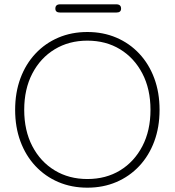

<svg xmlns="http://www.w3.org/2000/svg" viewBox="-20 -858 808 888"><path d="M718 -350Q718 -270 693.5 -204Q669 -138 624 -90Q579 -42 518 -16Q457 10 384 10Q311 10 250 -16Q189 -42 144 -90Q99 -138 74.5 -204Q50 -270 50 -350Q50 -430 74.5 -496Q99 -562 144 -610Q189 -658 250 -684Q311 -710 384 -710Q457 -710 518 -684Q579 -658 624 -610Q669 -562 693.5 -496Q718 -430 718 -350ZM676 -350Q676 -446 638.5 -518Q601 -590 535.5 -630Q470 -670 384 -670Q299 -670 233 -630Q167 -590 129.5 -518Q92 -446 92 -350Q92 -254 129.5 -182Q167 -110 233 -70Q299 -30 384 -30Q470 -30 535.5 -70Q601 -110 638.5 -182Q676 -254 676 -350ZM518 -800H258Q236 -800 236 -818Q236 -838 258 -838H518Q540 -838 540 -818Q540 -800 518 -800Z"/></svg>

Font: Quicksand Variable Light
Style: Regular
Weight: 300
Designer: Andrew Paglinawan
Foundry: Andrew Paglinawan
Version: Version 3.004